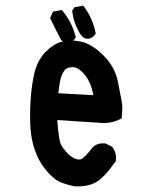

<svg xmlns="http://www.w3.org/2000/svg" viewBox="-20 -654 540 686"><path d="M246.1 11.7Q196.8 1.5 176.3 -14.6Q156.2 -30.3 137.2 -55.2Q118.2 -80.1 105 -116.7Q91.8 -153.3 88.9 -196.3Q85.9 -238.3 88.9 -290Q90.3 -315.9 93.5 -340.3Q96.7 -364.7 101.6 -387.7Q112.3 -435.5 140.1 -465.8Q154.3 -480.5 168.7 -490.2Q183.1 -500 198.7 -504.4Q228 -513.2 267.1 -505.9Q287.1 -502 307.4 -489.7Q327.6 -477.5 348.6 -457Q390.6 -416 401.4 -361.3Q411.1 -309.6 415 -291Q418.9 -271 415 -236.3L414.6 -231L409.7 -228.5Q374 -210 328.1 -215.8Q289.1 -217.8 250.5 -220.7Q234.4 -222.2 217.5 -223.1Q200.7 -224.1 184.6 -225.1Q189.9 -150.9 198.7 -135.7Q204.1 -127 209.7 -119.6Q215.3 -112.3 221.2 -106Q223.6 -103.5 226.1 -101.3Q228.5 -99.1 231.2 -97.2Q233.9 -95.2 236.6 -93.5Q239.3 -91.8 241.9 -90.3Q244.6 -88.9 247.1 -87.4Q259.3 -82 270.5 -85.4Q274.9 -86.9 286.1 -98.1Q297.4 -109.4 311.5 -127.9L312 -128.9L313 -129.4Q329.6 -144 355.5 -141.6H357.4L358.9 -140.6L378.4 -130.9L380.4 -129.9L381.8 -127.9Q397.9 -106.9 393.6 -79.6L393.1 -77.1L391.6 -75.2Q349.1 -15.6 319.8 -1Q290 13.7 247.6 11.7H246.6ZM313.5 -314Q305.2 -359.9 283.2 -386.2Q259.3 -415 238.3 -414.1Q217.3 -413.1 209 -400.9Q198.7 -385.7 194.3 -362.3Q190.4 -342.3 188.5 -320.8ZM216.8 -502 203.1 -507.8 200.2 -508.8 198.2 -511.7Q178.7 -548.3 161.1 -585.4L159.2 -589.8L161.1 -593.8L167 -607.4L168.9 -612.3L173.8 -613.3L195.3 -617.2L201.2 -618.2L205.1 -613.3Q221.2 -593.3 232.4 -571Q243.7 -548.8 249.5 -524.9L251 -520.5L248.5 -517.1Q245.1 -512.2 241 -508.5Q236.8 -504.9 231.7 -502.9Q226.6 -501 220.7 -501H218.8ZM280.3 -518.6Q265.6 -529.8 258.8 -546.9Q242.2 -577.6 238.3 -612.3L237.8 -615.7L239.7 -618.7L243.7 -624.5L246.1 -627.9L250 -628.9L271.5 -632.8L277.8 -633.8L281.2 -628.9Q311 -587.9 321.3 -538.1L321.8 -533.7L319.3 -530.3Q305.7 -511.2 283.7 -517.1L281.7 -517.6Z"/></svg>

Font: NaikaiFont
Style: Bold
Weight: 700
Version: Version 1.89